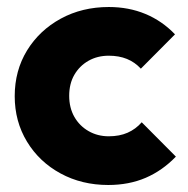

<svg xmlns="http://www.w3.org/2000/svg" viewBox="-20 -517 536 548"><path d="M289 11Q213.5 11 152.8 -22Q92 -55 57 -112.8Q22 -170.5 22 -242.5Q22 -315.5 57.2 -373Q92.5 -430.5 153.5 -463.8Q214.5 -497 290.5 -497Q347.5 -497 395 -477.2Q442.5 -457.5 479.5 -419L382 -321Q365 -339.5 342.2 -348.8Q319.5 -358 290.5 -358Q258 -358 232.5 -343.5Q207 -329 192.2 -303.5Q177.5 -278 177.5 -243.5Q177.5 -209.5 192.2 -183.5Q207 -157.5 232.8 -142.8Q258.5 -128 290.5 -128Q321 -128 344.2 -138.2Q367.5 -148.5 384.5 -168L482 -70Q443.5 -30 395.8 -9.5Q348 11 289 11Z"/></svg>

Font: Outfit Thin
Style: Regular
Weight: 100
Designer: Rodrigo Fuenzalida
Foundry: fragTYPE
Version: Version 1.000